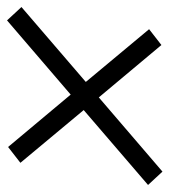

<svg xmlns="http://www.w3.org/2000/svg" viewBox="9 -613 482 546"><g transform="rotate(-90 250.0 -340.0)"><path d="M35 -119 -3 -160 210 -343 60 -523 105 -558 254 -380 465 -561 503 -520 290 -337 440 -157 395 -122 246 -300Z"/></g></svg>

Font: Iosevka Term Curly Lt Obl
Style: Regular
Weight: 300
Italic angle: -9°
Designer: Belleve Invis
Foundry: Belleve Invis
Version: Version 32.3.0